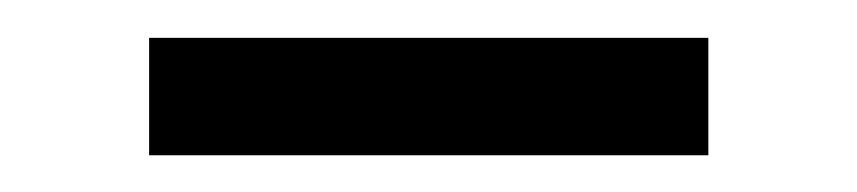

<svg xmlns="http://www.w3.org/2000/svg" viewBox="-20 -367 460 103"><path d="M360 -283.7H60V-346.7H360Z"/></svg>

Font: Manrope Variable Light
Style: Regular
Weight: 200
Designer: Mikhail Sharanda
Foundry: Mikhail Sharanda
Version: Version 4.505